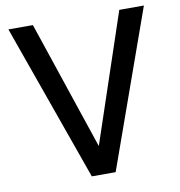

<svg xmlns="http://www.w3.org/2000/svg" viewBox="-81 -796 816 871"><g transform="rotate(-10 327.0 -361.0)"><path d="M639.2 -722.2 381.8 0H272L15.1 -722.2H127.9L327.1 -129.9L525.9 -722.2Z"/></g></svg>

Font: Perun
Style: Regular
Weight: 400
Version: Version 1.0000